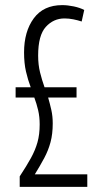

<svg xmlns="http://www.w3.org/2000/svg" viewBox="-20 -730 399 750"><path d="M57 0V-41Q84 -82 101 -113Q118 -144 126.5 -174.5Q135 -205 135 -244Q135 -274 129 -299.5Q123 -325 114 -349H41V-389H100Q89 -418 81.5 -450.5Q74 -483 74 -525Q74 -607 112 -658.5Q150 -710 223 -710Q244 -710 268 -705Q292 -700 309 -691L299 -646Q284 -651 266.5 -654.5Q249 -658 232 -658Q189 -658 159 -625Q129 -592 129 -513Q129 -477 136.5 -447Q144 -417 154 -389H279V-349H168Q175 -325 180.5 -300.5Q186 -276 186 -248Q186 -207 177.5 -175Q169 -143 153 -113Q137 -83 116 -49H321V0Z"/></svg>

Font: Georama Condensed Light
Style: Regular
Weight: 300
Width: 3
Designer: Jean-Baptiste Levee
Foundry: Production Type
Version: Version 1.000